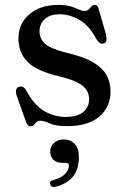

<svg xmlns="http://www.w3.org/2000/svg" viewBox="-20 -501 510 780"><path d="M221.5 -443Q184 -443 162.2 -423.5Q140.5 -404 140.5 -373.5Q140.5 -344.5 162 -324Q183.5 -303.5 249 -287Q319 -271 358 -248Q397 -225 413 -195.2Q429 -165.5 429 -129.5Q429 -66 383.2 -27.2Q337.5 11.5 252.5 11.5Q206 11.5 182.8 0.5Q159.5 -10.5 143.5 -10.5Q133.5 -10.5 128 -4.8Q122.5 1 117.5 6.5Q112.5 12 103.5 12Q91.5 12 85 -7.5L48 -112Q38.5 -141 56.5 -148Q74 -154.5 86 -134.5Q119 -73 160.2 -49.5Q201.5 -26 247 -26Q294.5 -26 318.2 -46Q342 -66 342 -99Q342 -128.5 317.8 -150.8Q293.5 -173 220 -191Q128.5 -212.5 91.8 -249.8Q55 -287 55 -345.5Q55 -405 99.2 -443Q143.5 -481 217 -481Q248.5 -481 268.2 -474.8Q288 -468.5 300.5 -462.5Q313 -456.5 323.5 -456.5Q334.5 -456.5 340.5 -462.8Q346.5 -469 351.5 -475Q356.5 -481 365 -481Q377.5 -481 381.5 -462.5L410 -363Q413.5 -347.5 412.5 -337.8Q411.5 -328 401.5 -324.5Q385.5 -318.5 371 -343Q342.5 -397 303 -420Q263.5 -443 221.5 -443ZM233.5 160.5Q209 160.5 196.5 147.5Q184 134.5 184 115.5Q184 93 200 79.2Q216 65.5 239.5 65.5Q266 65.5 283.2 83.2Q300.5 101 300.5 138.5Q300.5 233 206.5 257.5Q188.5 262 184 248Q179.5 234.5 197.5 230.5Q229.5 221.5 244.8 205Q260 188.5 260 172Q260 160.5 247 160.5Z"/></svg>

Font: Fraunces 9pt
Style: Regular
Weight: 400
Version: Version 1.000;[b76b70a41]